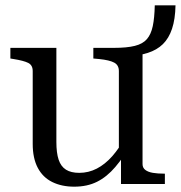

<svg xmlns="http://www.w3.org/2000/svg" viewBox="-20 -692 680 722"><path d="M192 -512V-158Q192 -117 200.5 -91.5Q209 -66 228 -54Q247 -42 278 -42Q313 -42 344 -58Q375 -74 402 -104.5Q429 -135 453 -179L477 -154Q445 -101 413.5 -64Q382 -27 345 -8.5Q308 10 259 10Q212 10 176.5 -7.5Q141 -25 122 -61Q103 -97 103 -151V-425Q103 -447 86 -455.5Q69 -464 31 -470L19 -472V-512ZM408 -512Q457 -512 487 -519.5Q517 -527 532.5 -545Q548 -563 554.5 -594Q561 -625 562 -672H640Q639 -620 627 -584Q615 -548 592.5 -526Q570 -504 535.5 -493Q501 -482 454 -480L516 -503V-75Q516 -61 526.5 -53Q537 -45 555 -42Q573 -39 597 -39H600V0H435V-103L427 -115V-425Q427 -447 409.5 -456.5Q392 -466 353 -470L331 -472V-512Z"/></svg>

Font: Roboto Serif 72pt
Style: Regular
Weight: 400
Designer: Greg Gazdowicz
Foundry: Commercial Type
Version: Version 1.008